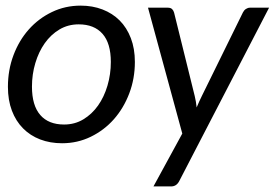

<svg xmlns="http://www.w3.org/2000/svg" viewBox="-20 -505 981 686"><path d="M8.3 0ZM620.6 141.6Q610.8 161.1 591.3 161.1H528.3L631.3 -27.8L508.8 -477.5H579.6Q589.8 -477.5 595 -472.4Q600.1 -467.3 602.1 -459.5L675.8 -161.6Q678.2 -151.9 679.9 -141.6Q681.6 -131.3 682.6 -121.1Q687 -131.8 691.7 -142.1Q696.3 -152.3 701.2 -162.1L848.1 -460.9Q852.1 -468.8 858.9 -473.1Q865.7 -477.5 873 -477.5H941.4ZM209 -60.1Q247.1 -60.1 277.8 -78.6Q308.6 -97.2 330.3 -127.9Q352.1 -158.7 364 -199.2Q376 -239.7 376 -283.7Q376 -350.6 346.2 -384.3Q316.4 -418 261.2 -418Q223.1 -418 192.4 -399.7Q161.6 -381.3 139.9 -350.6Q118.2 -319.8 106.2 -279.5Q94.2 -239.3 94.2 -195.3Q94.2 -128.4 123.8 -94.2Q153.3 -60.1 209 -60.1ZM201.7 6.8Q159.2 6.8 123.5 -6.8Q87.9 -20.5 62.3 -46.4Q36.6 -72.3 22.5 -109.6Q8.3 -147 8.3 -194.8Q8.3 -254.9 28.1 -307.6Q47.9 -360.4 82.8 -399.7Q117.7 -439 165.3 -461.9Q212.9 -484.9 268.1 -484.9Q310.5 -484.9 346.2 -471.2Q381.8 -457.5 407.5 -431.9Q433.1 -406.2 447.5 -368.7Q461.9 -331.1 461.9 -283.7Q461.9 -224.1 441.9 -171.4Q421.9 -118.7 387 -79.1Q352.1 -39.6 304.4 -16.4Q256.8 6.8 201.7 6.8Z"/></svg>

Font: Carlito
Style: Italic
Weight: 400
Italic angle: -7°
Designer: Lukasz Dziedzic
Foundry: tyPoland Lukasz Dziedzic
Version: Version 1.104